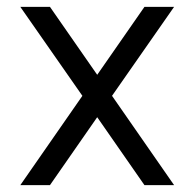

<svg xmlns="http://www.w3.org/2000/svg" viewBox="-20 -537 564 557"><path d="M125 -517 262 -320 399 -517H485L305 -259L485 0H399L262 -197L125 0H39L219 -259L39 -517Z"/></svg>

Font: Afrihost Sans
Style: Regular
Weight: 400
Designer: Afrihost SP Pty Ltd
Version: Version 1.000